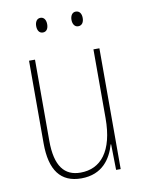

<svg xmlns="http://www.w3.org/2000/svg" viewBox="-81 -758 621 825"><g transform="rotate(-10 229.0 -345.0)"><path d="M129 -668C129 -651 136 -636 153 -636C169 -636 177 -649 177 -668C177 -686 169 -700 153 -700C136 -700 129 -684 129 -668ZM283 -668C283 -651 291 -636 307 -636C324 -636 332 -650 332 -668C332 -686 324 -700 307 -700C291 -700 283 -685 283 -668ZM380 -527H354V-227C354 -82 296 -15 208 -15C138 -15 99 -62 99 -173V-527H73V-166C73 -49 117 10 207 10C300 10 339 -53 356 -112H358L360 0H380Z"/></g></svg>

Font: Noto Sans Ethiopic Condensed Thin
Style: Regular
Weight: 100
Width: 3
Designer: Monotype Design Team
Foundry: Monotype Imaging Inc.
Version: Version 2.102